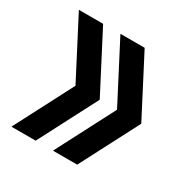

<svg xmlns="http://www.w3.org/2000/svg" viewBox="-119 -664 666 686"><g transform="rotate(30 214.0 -321.0)"><path d="M15.7 -562.1H115.7L240.7 -321.4V-320.7L115.7 -80H15.7L140.7 -320.7V-321.4ZM187.1 -562.1H287.1L412.1 -321.4V-320.7L287.1 -80H187.1L312.1 -320.7V-321.4Z"/></g></svg>

Font: Aire Exterior
Style: Regular
Weight: 400
Width: 4
Designer: Jayvee Enaguas (HarvettFox96)
Version: 20190503.02